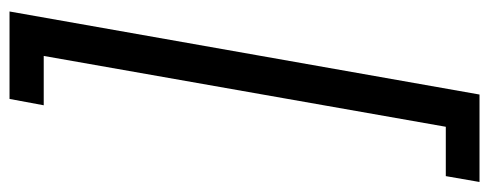

<svg xmlns="http://www.w3.org/2000/svg" viewBox="-324 -526 1002 393"><g transform="rotate(90 176.5 -330.0)"><path d="M4 151 174 -811H353L341 -742H240L95 81H196L183 151Z"/></g></svg>

Font: DM Sans Italic
Style: Regular
Weight: 400
Italic angle: -10°
Designer: Colophon Foundry, Jonny Pinhorn
Foundry: Colophon Foundry
Version: Version 4.004; ttfautohint (v1.8.4.7-5d5b)